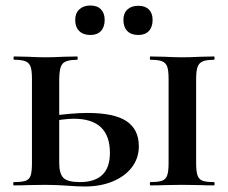

<svg xmlns="http://www.w3.org/2000/svg" viewBox="-20 -673 828 697"><path d="M270 -12Q379 -12 379 -118Q379 -242 248 -242Q211 -242 149 -229L147 -250Q243 -263 297 -263Q395 -263 439.5 -233Q484 -203 484 -142Q484 -99 459 -66Q434 -33 389.5 -14.5Q345 4 288 4Q261 4 223 1Q209 0 188.5 -1Q168 -2 144 -2L80 -1Q62 0 30 0Q28 0 28 -6Q28 -12 30 -12Q60 -12 73.5 -17Q87 -22 91.5 -36.5Q96 -51 96 -81V-387Q96 -417 91 -431Q86 -445 72.5 -450.5Q59 -456 32 -456Q29 -456 29 -462Q29 -468 32 -468L80 -467Q120 -465 145 -465Q172 -465 212 -467L260 -468Q262 -468 262 -462Q262 -456 260 -456Q220 -456 207.5 -442Q195 -428 195 -385V-81Q195 -43 210 -27.5Q225 -12 270 -12ZM757 -12Q759 -12 759 -6Q759 0 757 0Q726 0 709 -1L641 -2L576 -1Q558 0 526 0Q524 0 524 -6Q524 -12 526 -12Q555 -12 568.5 -17Q582 -22 587 -36.5Q592 -51 592 -81V-387Q592 -417 587 -431Q582 -445 568.5 -450.5Q555 -456 526 -456Q524 -456 524 -462Q524 -468 526 -468L576 -467Q616 -465 641 -465Q668 -465 710 -467L757 -468Q759 -468 759 -462Q759 -456 757 -456Q729 -456 715.5 -450Q702 -444 697 -429.5Q692 -415 692 -385V-81Q692 -51 697 -36.5Q702 -22 715 -17Q728 -12 757 -12ZM253 -601Q253 -625 268 -639Q283 -653 308 -653Q333 -653 346.5 -639Q360 -625 360 -601Q360 -575 346.5 -560.5Q333 -546 308 -546Q282 -546 267.5 -560.5Q253 -575 253 -601ZM428 -601Q428 -625 442.5 -638.5Q457 -652 482 -652Q507 -652 520.5 -638.5Q534 -625 534 -601Q534 -575 520.5 -560.5Q507 -546 482 -546Q456 -546 442 -560.5Q428 -575 428 -601Z"/></svg>

Font: Cormorant SC
Style: Bold
Weight: 700
Designer: Christian Thalmann (Catharsis Fonts)
Foundry: Catharsis Fonts
Version: Version 4.000